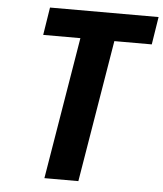

<svg xmlns="http://www.w3.org/2000/svg" viewBox="-53 -781 705 828"><g transform="rotate(5 300.0 -367.5)"><path d="M170 0 272 -615H111L130 -735H600L581 -615H419L317 0Z"/></g></svg>

Font: Iosevka Curly Heavy Extended
Style: Italic
Weight: 900
Width: 7
Italic angle: -9°
Monospace: yes
Designer: Belleve Invis
Foundry: Belleve Invis
Version: Version 11.1.0; ttfautohint (v1.8.3)